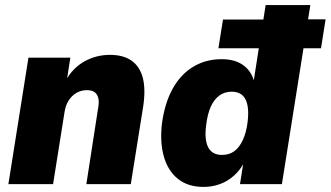

<svg xmlns="http://www.w3.org/2000/svg" viewBox="-20 -725 1302 756"><path d="M13 0 92 -498H257L243 -408H239Q267 -458 313 -483.5Q359 -509 413 -509Q465 -509 497.5 -486.5Q530 -464 542 -419.5Q554 -375 544 -307L495 0H320L366 -297Q371 -323 367 -339Q363 -355 352 -362.5Q341 -370 322 -370Q300 -370 281.5 -359.5Q263 -349 250.5 -329.5Q238 -310 234 -283L189 0Z M782 11Q719 11 679.5 -21.5Q640 -54 624.5 -111Q609 -168 618 -241Q629 -320 660 -376Q691 -432 740.5 -462Q790 -492 853 -492Q906 -492 939 -467.5Q972 -443 982 -399L978 -400L999 -535H840L858 -648H1017L1026 -705H1202L1193 -649H1262L1244 -535H1175L1090 0H925L939 -89H943Q928 -58 903 -35Q878 -12 847 -0.5Q816 11 782 11ZM854 -115Q883 -115 903 -130Q923 -145 936.5 -174.5Q950 -204 955 -245Q962 -304 946.5 -334Q931 -364 892 -364Q865 -364 844 -349Q823 -334 810 -305Q797 -276 792 -234Q784 -176 799.5 -145.5Q815 -115 854 -115Z"/></svg>

Font: Nunito Sans 10pt SemiCondensed Black
Style: Italic
Weight: 900
Width: 4
Italic angle: -9°
Designer: Vernon Adams
Foundry: Vernon Adams
Version: Version 3.101;gftools[0.9.27]